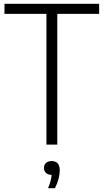

<svg xmlns="http://www.w3.org/2000/svg" viewBox="-20 -760 544 1009"><path d="M224 0V-687H3.5V-740H501V-687H281V0ZM232.5 229Q241.5 207.5 245.8 190.8Q250 174 251.5 159Q232.5 159 221.8 148.8Q211 138.5 211 122.5Q211 106.5 221.5 96.5Q232 86.5 251 86.5Q294 86.5 294 135.5Q294 155.5 287.5 180.5Q281 205.5 268.5 229Z"/></svg>

Font: Encode Sans Condensed Condensed Light
Style: Regular
Weight: 300
Width: 3
Designer: Multiple Designers
Foundry: Impallari Type
Version: Version 3.000; ttfautohint (v1.8.3) -l 8 -r 50 -G 200 -x 14 